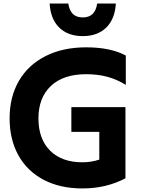

<svg xmlns="http://www.w3.org/2000/svg" viewBox="-20 -1045 802 1079"><path d="M34 -380Q34 -500 86 -590Q138 -680 235.5 -729.5Q333 -779 464 -779Q601 -779 687 -733V-568Q637 -599 583 -613.5Q529 -628 464 -628Q336 -628 266 -562Q196 -496 196 -379Q196 -264 261.5 -198.5Q327 -133 443 -133Q493 -133 538 -148V-304H381V-443H685V-43Q577 14 443 14Q318 14 225.5 -34.5Q133 -83 83.5 -172Q34 -261 34 -380ZM445 -842Q362 -842 313 -890Q264 -938 259 -1025H364Q375 -947 445 -947Q515 -947 526 -1025H631Q626 -938 577 -890Q528 -842 445 -842Z"/></svg>

Font: Application
Style: Bold
Weight: 700
Designer: Wei Huang
Foundry: Wei Huang
Version: Version 0.012